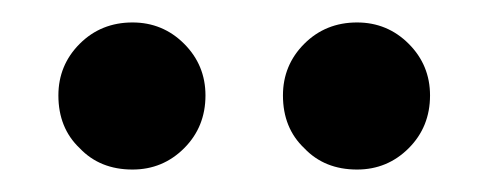

<svg xmlns="http://www.w3.org/2000/svg" viewBox="-20 -752 440 171"><path d="M51 -620Q32 -638 32 -667Q32 -694 51 -713Q70 -732 98 -732Q125 -732 144 -713Q163 -694 163 -667Q163 -639 144 -620Q125 -601 98 -601Q69 -601 51 -620ZM251 -620Q232 -638 232 -667Q232 -694 251 -713Q270 -732 298 -732Q325 -732 344 -713Q363 -694 363 -667Q363 -639 344 -620Q325 -601 298 -601Q269 -601 251 -620Z"/></svg>

Font: Volkhov
Style: Regular
Weight: 400
Designer: Cyreal (www.cyreal.org)
Foundry: Cyreal (www.cyreal.org)
Version: Version 1.010